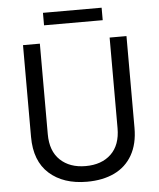

<svg xmlns="http://www.w3.org/2000/svg" viewBox="-58 -903 801 965"><g transform="rotate(-5 342.5 -420.5)"><path d="M342 12Q223 12 152 -51.5Q81 -115 81 -237V-700H166V-243Q166 -158 214 -112.5Q262 -67 342 -67Q423 -67 470.5 -112.5Q518 -158 518 -243V-700H603V-237Q603 -156 571 -100Q539 -44 480.5 -16Q422 12 342 12ZM195 -790V-853H491V-790Z"/></g></svg>

Font: SUSE
Style: Regular
Weight: 400
Designer: Rene Bieder
Foundry: SUSE
Version: Version 1.000